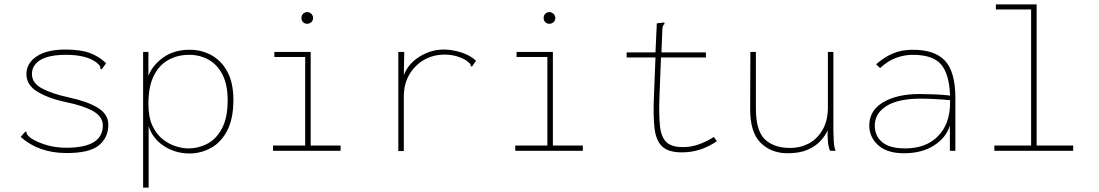

<svg xmlns="http://www.w3.org/2000/svg" viewBox="-20 -685 4990 872"><path d="M278 10Q155 9 74 -63L90 -82L97 -88L101 -84Q100 -78 104 -73Q108 -68 121 -57Q151 -38 192.5 -26Q234 -14 280 -14Q365 -14 406 -39.5Q447 -65 447 -115Q447 -155 403.5 -180Q360 -205 280 -221Q200 -238 150 -268.5Q100 -299 100 -348Q100 -398 146.5 -429Q193 -460 277 -460Q345 -460 386.5 -445Q428 -430 462 -398L447 -377L441 -370L435 -374Q437 -381 433 -386.5Q429 -392 416 -403Q369 -436 280 -436Q202 -436 163.5 -412.5Q125 -389 125 -349Q125 -308 170.5 -283.5Q216 -259 295 -242Q378 -224 425 -195Q472 -166 472 -118Q472 -60 428.5 -24.5Q385 11 278 10Z M630 167V-449H654V-341Q673 -389 721.5 -424Q770 -459 842 -459Q895 -459 940 -434.5Q985 -410 1012.5 -359.5Q1040 -309 1040 -232Q1040 -146 1012 -92Q984 -38 938 -13Q892 12 840 12Q778 12 726.5 -20.5Q675 -53 655 -111V167ZM834 -11Q882 -11 923 -33Q964 -55 989 -103.5Q1014 -152 1014 -229Q1014 -299 991 -345Q968 -391 928 -413.5Q888 -436 839 -436Q787 -436 745 -413Q703 -390 678.5 -341Q654 -292 654 -213Q654 -152 673 -112.5Q692 -73 721 -51Q750 -29 780.5 -20Q811 -11 834 -11Z M1220 0V-24H1366V-426H1226V-449H1391V-24H1527V0ZM1375 -577Q1364 -577 1356.5 -584.5Q1349 -592 1349 -603Q1349 -615 1356.5 -622.5Q1364 -630 1375 -630Q1386 -630 1394 -622Q1402 -614 1402 -603Q1402 -592 1394 -584.5Q1386 -577 1375 -577Z M1789 -449H1816L1814 -344Q1835 -397 1886.5 -428.5Q1938 -460 1996 -460Q2033 -460 2074.5 -447Q2116 -434 2142 -409L2128 -389L2123 -382L2117 -387Q2118 -393 2113.5 -397.5Q2109 -402 2095 -412Q2072 -425 2048.5 -431Q2025 -437 2000 -437Q1946 -437 1904 -412Q1862 -387 1838 -344.5Q1814 -302 1814 -247V1H1789Z M2320 0V-24H2466V-426H2326V-449H2491V-24H2627V0ZM2475 -577Q2464 -577 2456.5 -584.5Q2449 -592 2449 -603Q2449 -615 2456.5 -622.5Q2464 -630 2475 -630Q2486 -630 2494 -622Q2502 -614 2502 -603Q2502 -592 2494 -584.5Q2486 -577 2475 -577Z M3077 7Q3015 7 2987 -20Q2959 -47 2952.5 -103.5Q2946 -160 2950 -248L2957 -424H2826V-447H2957L2963 -579L2989 -582L2997 -583L2998 -576Q2993 -573 2990.5 -566Q2988 -559 2988 -543L2984 -447H3186V-424H2982L2975 -244Q2972 -161 2977.5 -111.5Q2983 -62 3006.5 -39.5Q3030 -17 3080 -17Q3115 -16 3152.5 -29Q3190 -42 3222 -63L3236 -44Q3198 -18 3159 -5.5Q3120 7 3077 7Z M3557 11Q3482 11 3434 -37Q3386 -85 3387 -193L3388 -449H3413V-193Q3413 -91 3454 -52Q3495 -13 3570 -13Q3615 -13 3653.5 -33.5Q3692 -54 3716 -95.5Q3740 -137 3740 -198V-449H3765V-91Q3765 -72 3766.5 -45Q3768 -18 3775 0H3750Q3742 -17 3740 -44.5Q3738 -72 3739 -93Q3727 -67 3705 -43.5Q3683 -20 3647 -4.5Q3611 11 3557 11Z M4085 11Q4009 11 3968.5 -25.5Q3928 -62 3928 -115Q3928 -183 3991 -220.5Q4054 -258 4156 -258Q4184 -258 4222.5 -256.5Q4261 -255 4295 -251Q4291 -350 4253.5 -393Q4216 -436 4126 -436Q4086 -436 4049 -422Q4012 -408 3977 -376L3959 -393Q3995 -425 4034.5 -442Q4074 -459 4126 -459Q4226 -459 4272.5 -408.5Q4319 -358 4319 -239V0H4294V-115Q4278 -61 4223 -25Q4168 11 4085 11ZM3953 -114Q3953 -68 3986.5 -39.5Q4020 -11 4091 -11Q4186 -11 4240.5 -67Q4295 -123 4295 -220Q4295 -225 4295 -230Q4265 -233 4227 -235Q4189 -237 4163 -237Q4059 -237 4006 -203.5Q3953 -170 3953 -114Z M4496 0V-24H4663V-642H4503V-665H4688V-24H4854V0Z"/></svg>

Font: Inconsolata SemiExpanded ExtraLight
Style: Regular
Weight: 200
Width: 6
Monospace: yes
Designer: Raph Levien, Cyreal, Brenton Simpson
Foundry: Raph Levien, Cyreal, Google
Version: Version 3.001; ttfautohint (v1.8.2.53-6de2)